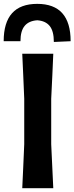

<svg xmlns="http://www.w3.org/2000/svg" viewBox="-46 -998 395 1018"><path d="M72 0Q75 -57.5 77.2 -112Q79.5 -166.5 82.5 -233.5V-474.5Q79.5 -544 77.2 -599Q75 -654 72 -713H236.5Q234 -654 231.5 -599Q229 -544 225.5 -474.5V-233.5Q228.5 -166.5 231.2 -112.2Q234 -58 236.5 0ZM239.5 -775.5Q239.5 -833 217.5 -860.2Q195.5 -887.5 151.5 -890.5Q107 -887.5 84.8 -860.8Q62.5 -834 62.5 -779.5H-26.5Q-26.5 -977.5 151.5 -977.5Q328.5 -977.5 328.5 -779.5Z"/></svg>

Font: Commissioner Loud SemiBold
Style: Regular
Weight: 600
Designer: Kostas Bartsokas
Foundry: Kostas Bartsokas
Version: Version 1.000; ttfautohint (v1.8.3)